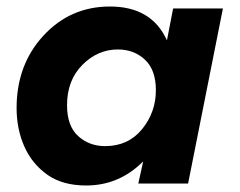

<svg xmlns="http://www.w3.org/2000/svg" viewBox="-20 -564 737 590"><path d="M245 6Q173.5 6 127 -26Q78.5 -60 54.8 -113.8Q31 -167.5 31 -232Q31 -365 113.5 -454.5Q196 -544 318 -544Q446 -544 493 -440L512 -538H665L558 0H405L420 -68Q346 6 245 6ZM303 -115Q374 -115 416.5 -167Q459 -219 459 -287Q459 -349 425.5 -380.5Q392 -412 342 -412Q280 -412 233 -364.5Q186 -317 186 -241Q186 -177 220 -146Q254 -115 303 -115Z"/></svg>

Font: Argentum Sans SemiBold
Style: Italic
Weight: 600
Italic angle: -11°
Designer: Julieta Ulanovsky (font), Cristiano Sobral (main changes and remaster)
Foundry: Julieta Ulanovsky (font), Cristiano Sobral (main changes and remaster)
Version: Version 2.007;June 15, 2022;FontCreator 14.0.0.2814 64-bit; 